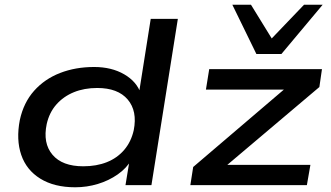

<svg xmlns="http://www.w3.org/2000/svg" viewBox="-20 -785 1402 814"><path d="M299 9Q210 9 151 -27.5Q92 -64 70 -128.5Q48 -193 64 -276Q80 -350 124.5 -400Q169 -450 234.5 -475.5Q300 -501 379 -501Q453 -501 506.5 -470Q560 -439 577 -388L569 -389L619 -705H734L622 0H512L530 -110H539Q517 -72 479 -45.5Q441 -19 394.5 -5Q348 9 299 9ZM333 -80Q389 -80 433 -97.5Q477 -115 506.5 -149.5Q536 -184 547 -233Q563 -314 521.5 -363Q480 -412 392 -412Q337 -412 293 -394Q249 -376 219 -342Q189 -308 178 -259Q161 -178 202.5 -129Q244 -80 333 -80ZM787 0 799 -77 1222 -438 1214 -405H853L867 -492H1345L1334 -416L907 -55L915 -86H1296L1281 0ZM1067 -556 965 -765H1044L1132 -622L1269 -765H1348L1173 -556Z"/></svg>

Font: Nunito Sans 10pt Expanded SemiBold
Style: Italic
Weight: 600
Width: 7
Italic angle: -9°
Designer: Vernon Adams
Foundry: Vernon Adams
Version: Version 3.101;gftools[0.9.27]